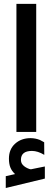

<svg xmlns="http://www.w3.org/2000/svg" viewBox="-20 -671 264 976"><path d="M205.1 116.2 204.6 52.2C197.3 47.9 190.4 43.9 183.1 40.5C175.8 37.6 168 35.2 160.2 33.7C151.9 32.2 144 31.2 135.7 31.2C104 31.2 77.6 40.5 56.6 59.6C35.6 78.6 25.4 104 25.4 135.3C25.4 152.8 27.8 168 32.7 180.2C37.6 192.4 45.4 203.6 56.6 213.9C41 217.3 25.4 221.2 9.3 224.6V284.7L208 236.8V175.3C202.6 176.3 191.9 178.2 176.3 181.6C160.6 185.1 148.4 187.5 140.1 189C139.2 189.5 138.7 189.5 138.2 189.5C137.7 189.5 137.2 189.5 136.7 189.5C135.7 189.5 134.8 189.5 133.8 189C132.8 189 131.8 189 131.3 188.5C130.4 188 129.4 188 127.9 187.5C120.6 185.1 114.3 181.6 108.9 178.2C103.5 174.8 99.6 171.4 96.2 167.5C92.8 164.1 90.3 160.2 88.9 155.8C87.4 151.4 86.4 147 86.4 141.6C86.4 111.3 105 96.2 142.6 96.2C162.1 96.2 183.1 103 205.1 116.2ZM73.2 -651.4H63.5V-641.6V-10.3V-0.5H73.2H154.3H164.1V-10.3V-641.6V-651.4H154.3Z"/></svg>

Font: Shabnam FD Medium
Style: Regular
Weight: 500
Foundry: DejaVu fonts team - Redesigned by Saber Rastikerdar - Based on Vazir font
Version: Version 5.00;October 20, 2019;FontCreator 12.0.0.2547 64-bit